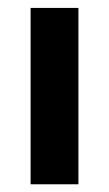

<svg xmlns="http://www.w3.org/2000/svg" viewBox="-20 -477 282 497"><path d="M59.2 0H183V-456.5H59.2Z"/></svg>

Font: Tilda Sans VF
Style: Regular
Weight: 400
Designer: ParaType Ltd
Foundry: ParaType Ltd
Version: Version 1.010